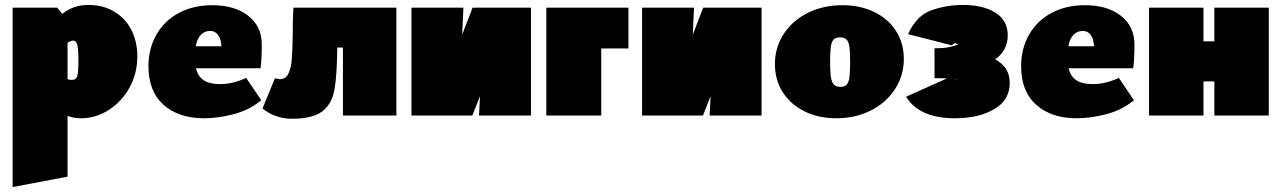

<svg xmlns="http://www.w3.org/2000/svg" viewBox="-20 -467 5179 776"><path d="M535 -239Q535 -170 503.5 -113Q472 -56 419.5 -22.5Q367 11 308 11Q276 11 253 1V247L31 289V-436H211L232 -411Q276 -447 337 -447Q397 -447 442 -420Q487 -393 511 -346Q535 -299 535 -239ZM275 -303Q267 -303 253 -294V-147Q262 -144 270 -144Q288 -144 292.5 -160Q297 -176 297 -227Q297 -263 293 -283Q289 -303 275 -303Z M975 -152 1036 -62Q988 -22 924.5 -5.5Q861 11 805 11Q702 11 641 -43.5Q580 -98 580 -199Q580 -271 612.5 -327.5Q645 -384 703.5 -415Q762 -446 838 -446Q929 -446 983.5 -403Q1038 -360 1038 -288Q1038 -225 1033 -191H772Q780 -158 803.5 -142.5Q827 -127 870 -127Q920 -127 975 -152ZM771 -280H875Q873 -311 861 -326.5Q849 -342 830 -342Q806 -342 791 -325.5Q776 -309 771 -280Z M1582 0H1366V-275H1343Q1342 -160 1331.5 -103Q1321 -46 1282 -16.5Q1243 13 1159 13Q1124 13 1092.5 1Q1061 -11 1041 -29L1091 -150Q1097 -150 1102.5 -148.5Q1108 -147 1111 -147Q1135 -147 1145.5 -169Q1156 -191 1159 -224Q1162 -257 1163 -324Q1163 -397 1166 -436H1582Z M2126 0H1916L1920 -78L1889 0H1643V-436H1853L1848 -327L1890 -436H2126Z M2520 -271H2410V0H2188V-436H2520Z M3058 0H2848L2852 -78L2821 0H2575V-436H2785L2780 -327L2822 -436H3058Z M3112 -208Q3112 -276 3148 -330.5Q3184 -385 3246 -415.5Q3308 -446 3385 -446Q3457 -446 3513.5 -418.5Q3570 -391 3601.5 -341.5Q3633 -292 3633 -229Q3633 -162 3597.5 -107Q3562 -52 3499.5 -20.5Q3437 11 3360 11Q3288 11 3231.5 -17Q3175 -45 3143.5 -94.5Q3112 -144 3112 -208ZM3416 -215Q3416 -257 3413 -278Q3410 -299 3401 -307.5Q3392 -316 3375 -316Q3358 -316 3349.5 -307.5Q3341 -299 3338 -278.5Q3335 -258 3335 -217Q3335 -175 3338.5 -154Q3342 -133 3351 -124.5Q3360 -116 3377 -116Q3393 -116 3401.5 -124.5Q3410 -133 3413 -153.5Q3416 -174 3416 -215Z M4061 -132Q4061 -63 3998.5 -26Q3936 11 3839 11Q3696 11 3642 -76L3807 -150Q3793 -151 3757 -151V-272Q3796 -272 3816 -276.5Q3836 -281 3852 -287Q3847 -292 3839 -292H3840Q3840 -294 3826 -284L3650 -329Q3684 -404 3744.5 -425.5Q3805 -447 3873 -447Q3954 -447 4003.5 -415.5Q4053 -384 4053 -324Q4053 -263 4002 -227Q4061 -196 4061 -132ZM3850 -144 3835 -147Q3841 -144 3850 -144Z M4502 -152 4563 -62Q4515 -22 4451.5 -5.5Q4388 11 4332 11Q4229 11 4168 -43.5Q4107 -98 4107 -199Q4107 -271 4139.5 -327.5Q4172 -384 4230.5 -415Q4289 -446 4365 -446Q4456 -446 4510.5 -403Q4565 -360 4565 -288Q4565 -225 4560 -191H4299Q4307 -158 4330.5 -142.5Q4354 -127 4397 -127Q4447 -127 4502 -152ZM4298 -280H4402Q4400 -311 4388 -326.5Q4376 -342 4357 -342Q4333 -342 4318 -325.5Q4303 -309 4298 -280Z M5108 -436V0H4888V-138H4844V0H4624V-436H4844V-300H4888V-436Z"/></svg>

Font: Ysabeau Black
Style: Regular
Weight: 900
Designer: Christian Thalmann (Catharsis Fonts)
Version: Version 0.003